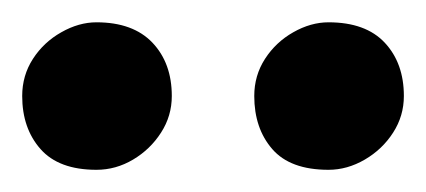

<svg xmlns="http://www.w3.org/2000/svg" viewBox="-20 -698 384 173"><path d="M276 -545Q241.5 -545 225.3 -563.7Q209.1 -582.4 209.1 -611.5Q209.1 -630 218.8 -645Q228.5 -660 244.2 -668.9Q260 -677.9 276 -677.9Q309.5 -677.9 326.7 -659.5Q343.9 -641.1 343.9 -611.5Q343.9 -593.5 334.2 -578.5Q324.5 -563.4 308.7 -554.2Q292.9 -545 276 -545ZM66.9 -545Q33 -545 16.5 -563.7Q0 -582.4 0 -611.5Q0 -630 9.7 -645Q19.4 -660 35.2 -668.9Q51 -677.9 66.9 -677.9Q99.9 -677.9 117.4 -659.5Q134.8 -641.1 134.8 -611.5Q134.8 -593.5 125.1 -578.5Q115.4 -563.4 99.9 -554.2Q84.4 -545 66.9 -545Z"/></svg>

Font: Petrona
Style: Regular
Weight: 400
Designer: Ringo R. Seeber
Foundry: Ringo R. Seeber
Version: Version 2.001; ttfautohint (v1.8.3)